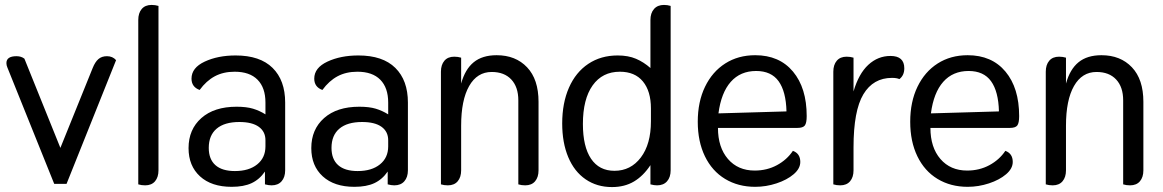

<svg xmlns="http://www.w3.org/2000/svg" viewBox="-20 -746 4719 779"><path d="M10 -472Q6 -481 6 -490Q6 -518 47 -518Q66 -518 79 -508L225 -146L356 -470Q366 -495 379.5 -506.5Q393 -518 414 -518Q437 -518 451 -502L250 0H200Z M541 2V-665Q541 -693 555 -709.5Q569 -726 595 -726Q610 -726 623 -722V-55Q623 -27 609 -10.5Q595 6 569 6Q554 6 541 2Z M745 -145Q745 -221 797 -267Q849 -313 940 -313Q980 -313 1006.5 -305Q1033 -297 1057 -282V-330Q1057 -390 1025 -422.5Q993 -455 932 -455Q886 -455 851.5 -436.5Q817 -418 790 -381Q757 -393 757 -427Q757 -471 810.5 -496Q864 -521 936 -521Q1035 -521 1086 -470.5Q1137 -420 1137 -330V-55Q1137 -27 1122.5 -10.5Q1108 6 1082 6Q1070 6 1055 2V-50Q1033 -18 1001 -3Q969 12 920 12Q838 12 791.5 -30.5Q745 -73 745 -145ZM1057 -152V-177Q1057 -212 1030 -231.5Q1003 -251 951 -251Q891 -251 859 -224Q827 -197 827 -146Q827 -100 854 -76Q881 -52 933 -52Q990 -52 1023.5 -79Q1057 -106 1057 -152Z M1243 -145Q1243 -221 1295 -267Q1347 -313 1438 -313Q1478 -313 1504.5 -305Q1531 -297 1555 -282V-330Q1555 -390 1523 -422.5Q1491 -455 1430 -455Q1384 -455 1349.5 -436.5Q1315 -418 1288 -381Q1255 -393 1255 -427Q1255 -471 1308.5 -496Q1362 -521 1434 -521Q1533 -521 1584 -470.5Q1635 -420 1635 -330V-55Q1635 -27 1620.5 -10.5Q1606 6 1580 6Q1568 6 1553 2V-50Q1531 -18 1499 -3Q1467 12 1418 12Q1336 12 1289.5 -30.5Q1243 -73 1243 -145ZM1555 -152V-177Q1555 -212 1528 -231.5Q1501 -251 1449 -251Q1389 -251 1357 -224Q1325 -197 1325 -146Q1325 -100 1352 -76Q1379 -52 1431 -52Q1488 -52 1521.5 -79Q1555 -106 1555 -152Z M1769 2V-455Q1769 -483 1783 -499.5Q1797 -516 1823 -516Q1838 -516 1851 -512V-407Q1867 -465 1902 -493.5Q1937 -522 1995 -522Q2072 -522 2118.5 -473Q2165 -424 2165 -333V-55Q2165 -27 2151 -10.5Q2137 6 2111 6Q2096 6 2083 2V-339Q2083 -393 2054.5 -423.5Q2026 -454 1975 -454Q1916 -454 1883.5 -397Q1851 -340 1851 -236V-55Q1851 -27 1837 -10.5Q1823 6 1797 6Q1782 6 1769 2Z M2261 -245Q2261 -328 2288.5 -390.5Q2316 -453 2367 -487Q2418 -521 2486 -521Q2529 -521 2560.5 -507.5Q2592 -494 2619 -470V-665Q2619 -693 2633.5 -709.5Q2648 -726 2674 -726Q2688 -726 2701 -722V-55Q2701 -27 2686.5 -10.5Q2672 6 2646 6Q2634 6 2619 2V-76Q2590 -32 2552 -9.5Q2514 13 2463 13Q2402 13 2356 -18.5Q2310 -50 2285.5 -108.5Q2261 -167 2261 -245ZM2621 -254V-306Q2621 -376 2588.5 -415.5Q2556 -455 2495 -455Q2424 -455 2384.5 -399.5Q2345 -344 2345 -243Q2345 -151 2378 -102Q2411 -53 2473 -53Q2539 -53 2580 -107Q2621 -161 2621 -254Z M2811 -252Q2811 -333 2840.5 -394Q2870 -455 2922.5 -488.5Q2975 -522 3044 -522Q3142 -522 3197.5 -455.5Q3253 -389 3253 -275Q3253 -247 3245.5 -237Q3238 -227 3215 -227H2893Q2893 -148 2933.5 -101Q2974 -54 3042 -54Q3092 -54 3132.5 -76Q3173 -98 3197 -134Q3227 -123 3227 -89Q3227 -62 3200 -39Q3173 -16 3130.5 -2Q3088 12 3044 12Q2975 12 2922 -20Q2869 -52 2840 -112Q2811 -172 2811 -252ZM3171 -294Q3169 -375 3139 -416.5Q3109 -458 3048 -458Q2984 -458 2945 -414Q2906 -370 2895 -286Z M3361 2V-455Q3361 -483 3375 -499.5Q3389 -516 3415 -516Q3430 -516 3443 -512V-375Q3464 -447 3503 -483Q3542 -519 3593 -519Q3649 -519 3649 -469Q3649 -440 3629 -425Q3619 -430 3599 -430Q3523 -430 3483 -363.5Q3443 -297 3443 -148V-55Q3443 -27 3429 -10.5Q3415 6 3389 6Q3374 6 3361 2Z M3673 -252Q3673 -333 3702.5 -394Q3732 -455 3784.5 -488.5Q3837 -522 3906 -522Q4004 -522 4059.5 -455.5Q4115 -389 4115 -275Q4115 -247 4107.5 -237Q4100 -227 4077 -227H3755Q3755 -148 3795.5 -101Q3836 -54 3904 -54Q3954 -54 3994.5 -76Q4035 -98 4059 -134Q4089 -123 4089 -89Q4089 -62 4062 -39Q4035 -16 3992.5 -2Q3950 12 3906 12Q3837 12 3784 -20Q3731 -52 3702 -112Q3673 -172 3673 -252ZM4033 -294Q4031 -375 4001 -416.5Q3971 -458 3910 -458Q3846 -458 3807 -414Q3768 -370 3757 -286Z M4223 2V-455Q4223 -483 4237 -499.5Q4251 -516 4277 -516Q4292 -516 4305 -512V-407Q4321 -465 4356 -493.5Q4391 -522 4449 -522Q4526 -522 4572.5 -473Q4619 -424 4619 -333V-55Q4619 -27 4605 -10.5Q4591 6 4565 6Q4550 6 4537 2V-339Q4537 -393 4508.5 -423.5Q4480 -454 4429 -454Q4370 -454 4337.5 -397Q4305 -340 4305 -236V-55Q4305 -27 4291 -10.5Q4277 6 4251 6Q4236 6 4223 2Z"/></svg>

Font: Thasadith
Style: Bold
Weight: 700
Designer: Cadson Demak Co.,Ltd.
Foundry: Cadson Demak Co.,Ltd.
Version: Version 1.000; ttfautohint (v1.6)